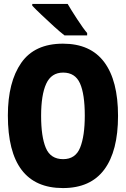

<svg xmlns="http://www.w3.org/2000/svg" viewBox="-20 -947 640 976"><path d="M300 9Q440 9 510 -85Q580 -179 580 -358Q580 -537 510 -631Q440 -725 300 -725Q156 -725 88 -627.5Q20 -530 20 -360Q20 9 300 9ZM301 -138Q237 -138 213 -195Q189 -252 189 -358Q189 -465 215 -521.5Q241 -578 301 -578Q362 -578 386.5 -523.5Q411 -469 411 -359Q411 -256 387.5 -197Q364 -138 301 -138ZM308 -767H423V-779Q404 -801 372 -850Q340 -899 324 -927H144V-918Q160 -901 191 -871.5Q222 -842 254.5 -812.5Q287 -783 308 -767Z"/></svg>

Font: Noto Sans Mono Extra
Style: Regular
Weight: 800
Designer: Monotype Design Team
Foundry: Monotype Imaging Inc.
Version: Version 1.900